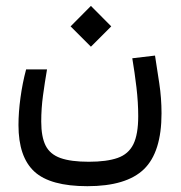

<svg xmlns="http://www.w3.org/2000/svg" viewBox="-20 -473 626 664"><path d="M282.2 170.9Q153.8 170.9 98.9 120.4Q43.9 69.8 43.9 -40.5Q43.9 -84.5 50.8 -135Q57.6 -185.5 70.3 -232.9H142.6Q134.8 -187.5 128.7 -142.6Q122.6 -97.7 122.6 -52.7Q122.6 0 137.7 30.3Q152.8 60.5 189 73.5Q225.1 86.4 287.1 86.4Q349.1 86.4 386.7 73.2Q424.3 60.1 441.2 25.9Q458 -8.3 458 -71.3Q458 -119.1 451.9 -170.7Q445.8 -222.2 437.5 -271.5L516.1 -280.8Q522.9 -236.3 530.8 -185.1Q538.6 -133.8 538.6 -81.1Q538.6 53.2 477.8 112.1Q417 170.9 282.2 170.9ZM294.4 -311.5 224.1 -381.8 294.4 -452.6 364.7 -381.8Z"/></svg>

Font: Cascadia Mono SemiLight
Style: Regular
Weight: 350
Monospace: yes
Designer: Aaron Bell
Foundry: Saja Typeworks
Version: Version 2404.023; ttfautohint (v1.8.4)